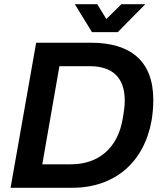

<svg xmlns="http://www.w3.org/2000/svg" viewBox="-20 -888 768 908"><path d="M667 -868H554L483 -798L440 -868H334L415 -736H537ZM30 0H322C523 0 662 -121 697 -319C702 -350 705 -382 705 -415C705 -601 596 -686 410 -686H151ZM180 -111 261 -575H404C512 -575 570 -521 570 -412C570 -389 567 -365 560 -325C537 -189 447 -111 316 -111Z"/></svg>

Font: Archivo SemiBold
Style: Italic
Weight: 600
Italic angle: -10°
Designer: Hector Gatti
Foundry: Omnibus-Type
Version: Version 2.001